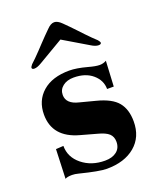

<svg xmlns="http://www.w3.org/2000/svg" viewBox="-126 -726 667 812"><g transform="rotate(-20 207.5 -319.5)"><path d="M214 10Q181 10 94 -12Q79 -16 66 -16Q44 -16 35 -10L40 -142L74 -144Q74 -93 116 -59Q158 -25 219 -25Q252 -25 271.5 -40.5Q291 -56 291 -84Q291 -107 276.5 -120.5Q262 -134 227 -143L155 -163Q42 -194 42 -296Q42 -359 85.5 -397Q129 -435 206 -435Q238 -435 286 -422Q318 -413 336 -413Q352 -413 366 -421L360 -307H330Q330 -346 298 -373.5Q266 -401 213 -401Q183 -401 164 -386Q145 -371 145 -347Q145 -307 200 -294L269 -276Q336 -259 362.5 -226.5Q389 -194 389 -140Q389 -70 341.5 -30Q294 10 214 10ZM71 -493Q60 -493 60 -501Q60 -504 68 -514Q80 -526 88 -533Q112 -557 136 -583L159 -607L183 -631Q200 -649 216 -649Q231 -649 249 -631L273 -607L296 -583Q320 -557 344 -533Q352 -526 364 -514Q372 -504 372 -501Q372 -493 360 -493Q346 -493 327 -505L216 -571L104 -505Q84 -493 71 -493Z"/></g></svg>

Font: UnnaBold
Style: Bold
Weight: 700
Designer: Jorge de Buen Unna
Foundry: Omnibus-Type
Version: Version 2.008;hotconv 1.0.109;makeotfexe 2.5.65596